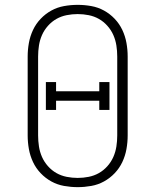

<svg xmlns="http://www.w3.org/2000/svg" viewBox="-20 -763 640 791"><path d="M300 8Q272 8 244 3Q216 -2 191.5 -15.5Q167 -29 147.5 -49.5Q128 -70 116 -95.5Q104 -121 99 -149Q94 -177 94 -205V-530Q94 -558 99 -586Q104 -614 116 -639.5Q128 -665 147.5 -685.5Q167 -706 191.5 -719.5Q216 -733 244 -738Q272 -743 300 -743Q328 -743 356 -738Q384 -733 408.5 -719.5Q433 -706 452.5 -685.5Q472 -665 484 -639.5Q496 -614 501 -586Q506 -558 506 -530V-205Q506 -177 501 -149Q496 -121 484 -95.5Q472 -70 452.5 -49.5Q433 -29 408.5 -15.5Q384 -2 356 3Q328 8 300 8ZM300 -30Q323 -30 345.5 -34.5Q368 -39 387.5 -50Q407 -61 422.5 -78.5Q438 -96 447 -116.5Q456 -137 459.5 -159.5Q463 -182 463 -205V-530Q463 -553 459.5 -575.5Q456 -598 447 -618.5Q438 -639 422.5 -656.5Q407 -674 387.5 -685Q368 -696 345.5 -700.5Q323 -705 300 -705Q277 -705 254.5 -700.5Q232 -696 212.5 -685Q193 -674 177.5 -656.5Q162 -639 153 -618.5Q144 -598 140.5 -575.5Q137 -553 137 -530V-205Q137 -182 140.5 -159.5Q144 -137 153 -116.5Q162 -96 177.5 -78.5Q193 -61 212.5 -50Q232 -39 254.5 -34.5Q277 -30 300 -30ZM169 -310V-425H211V-387H389V-425H431V-310H389V-348H211V-310Z"/></svg>

Font: Iosevka Etoile Extralight
Style: Regular
Weight: 200
Designer: Belleve Invis
Foundry: Belleve Invis
Version: Version 22.1.2; ttfautohint (v1.8.4)